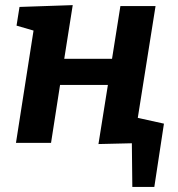

<svg xmlns="http://www.w3.org/2000/svg" viewBox="-20 -558 697 750"><path d="M42.4 0 116 -470.6 124.4 -434.7 44.6 -457.9 56.2 -530.9 264.1 -538 224.8 -289.3 195.3 -328.3H456.1L410.6 -284.1L450.3 -534.3H587.6L514.4 -73.6L498.6 -100.6L588.2 -73.3L577.3 -0.3L364.6 4.7L407.6 -264.5L437.4 -226.1H177.3L221.4 -269.9L179.4 0ZM496.9 172.3 495 -3.4H452.2L432.6 -116.6L620.4 -75L582.8 172.3Z"/></svg>

Font: Bitter Thin
Style: Italic
Weight: 100
Italic angle: -9°
Designer: Sol Matas, and Bitter project Authors
Foundry: Sol Matas
Version: Version 2.002